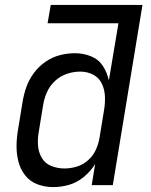

<svg xmlns="http://www.w3.org/2000/svg" viewBox="-20 -755 616 783"><path d="M197 8Q230 8 262.5 -1.5Q295 -11 322.5 -34Q350 -57 368 -86L354 0H440L561 -735H187L174 -660H463L424 -427Q417 -459 399.5 -486Q382 -513 351 -525.5Q320 -538 286 -538Q255 -538 224 -530Q193 -522 165.5 -503Q138 -484 118 -457Q98 -430 87.5 -400Q77 -370 72 -339L54 -229Q48 -195 47.5 -161.5Q47 -128 55 -96.5Q63 -65 82.5 -40Q102 -15 132.5 -3.5Q163 8 197 8ZM242 -68Q215 -68 189.5 -78Q164 -88 150.5 -111Q137 -134 135 -161.5Q133 -189 138 -217L156 -327Q160 -353 171.5 -379Q183 -405 204.5 -425Q226 -445 253 -454Q280 -463 307 -463Q336 -463 360 -450.5Q384 -438 395.5 -413.5Q407 -389 408 -360.5Q409 -332 404 -304L386 -194Q382 -169 371 -144.5Q360 -120 339 -101.5Q318 -83 293 -75.5Q268 -68 243 -68Z"/></svg>

Font: Iosevka Sparkle Oblique
Style: Regular
Weight: 400
Italic angle: -9°
Designer: Belleve Invis
Foundry: Belleve Invis
Version: Version 4.5.0; ttfautohint (v1.8.3)